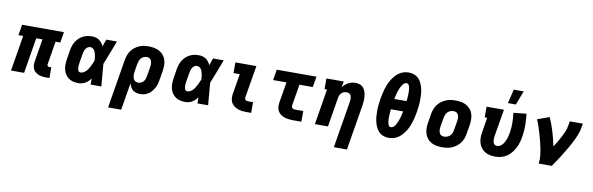

<svg xmlns="http://www.w3.org/2000/svg" viewBox="-59 -1334 6567 2125"><g transform="rotate(10 3225.0 -271.5)"><path d="M455 8Q433 8 411.5 5Q390 2 371 -6Q352 -14 336 -27.5Q320 -41 311 -59.5Q302 -78 300.5 -99.5Q299 -121 303 -144L345 -400H275L209 0H62L128 -400H75L95 -520H565L545 -400H492L450 -144Q448 -137 448.5 -131Q449 -125 453 -120.5Q457 -116 463 -114Q469 -112 475 -112H495V8Z M822 8Q792 8 763 1.5Q734 -5 710.5 -21.5Q687 -38 671.5 -62.5Q656 -87 649.5 -115.5Q643 -144 644 -174.5Q645 -205 650 -235L666 -335Q670 -360 678.5 -385.5Q687 -411 701 -433.5Q715 -456 735.5 -475Q756 -494 780.5 -506.5Q805 -519 830.5 -523.5Q856 -528 881 -528Q904 -528 925 -522Q946 -516 962.5 -504Q979 -492 992 -475Q1005 -458 1013 -439Q1020 -459 1026.5 -479.5Q1033 -500 1041 -520H1161Q1135 -452 1109 -384.5Q1083 -317 1056 -250Q1062 -187 1066.5 -124.5Q1071 -62 1077 0H957Q957 -17 957 -33.5Q957 -50 957 -67Q944 -51 929.5 -37Q915 -23 897.5 -12.5Q880 -2 860.5 3Q841 8 822 8ZM823 -112Q839 -112 856 -121Q873 -130 885.5 -143.5Q898 -157 907.5 -172.5Q917 -188 925 -204Q933 -220 940.5 -236.5Q948 -253 954 -269Q953 -284 951.5 -298.5Q950 -313 947 -327Q944 -341 940 -355Q936 -369 928.5 -380.5Q921 -392 908.5 -400Q896 -408 881 -408Q866 -408 852 -398.5Q838 -389 829.5 -375Q821 -361 817 -346Q813 -331 810 -316L793 -216Q792 -205 790.5 -194.5Q789 -184 789 -174Q789 -164 790 -154Q791 -144 794 -134.5Q797 -125 804.5 -118.5Q812 -112 823 -112Z M1191 215 1282 -335Q1287 -362 1296 -388Q1305 -414 1321.5 -437.5Q1338 -461 1361 -479Q1384 -497 1410 -508.5Q1436 -520 1462.5 -524Q1489 -528 1516 -528Q1549 -528 1580 -522Q1611 -516 1637.5 -501.5Q1664 -487 1683.5 -463.5Q1703 -440 1712 -410.5Q1721 -381 1721 -349Q1721 -317 1716 -285L1699 -185Q1696 -162 1689.5 -138.5Q1683 -115 1671 -93Q1659 -71 1643 -51.5Q1627 -32 1606 -18Q1585 -4 1561 2Q1537 8 1514 8Q1491 8 1469 2Q1447 -4 1431 -17.5Q1415 -31 1404.5 -50.5Q1394 -70 1389 -91L1338 215ZM1472 -112Q1488 -112 1504.5 -120Q1521 -128 1532 -142Q1543 -156 1548 -172Q1553 -188 1555 -204L1572 -304Q1574 -316 1575 -328Q1576 -340 1574.5 -351.5Q1573 -363 1569 -374Q1565 -385 1557.5 -393Q1550 -401 1538.5 -404.5Q1527 -408 1515 -408Q1499 -408 1482 -401Q1465 -394 1453 -380Q1441 -366 1435 -349.5Q1429 -333 1426 -316L1412 -232Q1410 -218 1408.5 -204.5Q1407 -191 1408.5 -178Q1410 -165 1414 -153Q1418 -141 1426 -131Q1434 -121 1446 -116.5Q1458 -112 1472 -112Z M2022 8Q1992 8 1963 1.5Q1934 -5 1910.5 -21.5Q1887 -38 1871.5 -62.5Q1856 -87 1849.5 -115.5Q1843 -144 1844 -174.5Q1845 -205 1850 -235L1866 -335Q1870 -360 1878.5 -385.5Q1887 -411 1901 -433.5Q1915 -456 1935.5 -475Q1956 -494 1980.5 -506.5Q2005 -519 2030.5 -523.5Q2056 -528 2081 -528Q2104 -528 2125 -522Q2146 -516 2162.5 -504Q2179 -492 2192 -475Q2205 -458 2213 -439Q2220 -459 2226.5 -479.5Q2233 -500 2241 -520H2361Q2335 -452 2309 -384.5Q2283 -317 2256 -250Q2262 -187 2266.5 -124.5Q2271 -62 2277 0H2157Q2157 -17 2157 -33.5Q2157 -50 2157 -67Q2144 -51 2129.5 -37Q2115 -23 2097.5 -12.5Q2080 -2 2060.5 3Q2041 8 2022 8ZM2023 -112Q2039 -112 2056 -121Q2073 -130 2085.5 -143.5Q2098 -157 2107.5 -172.5Q2117 -188 2125 -204Q2133 -220 2140.5 -236.5Q2148 -253 2154 -269Q2153 -284 2151.5 -298.5Q2150 -313 2147 -327Q2144 -341 2140 -355Q2136 -369 2128.5 -380.5Q2121 -392 2108.5 -400Q2096 -408 2081 -408Q2066 -408 2052 -398.5Q2038 -389 2029.5 -375Q2021 -361 2017 -346Q2013 -331 2010 -316L1993 -216Q1992 -205 1990.5 -194.5Q1989 -184 1989 -174Q1989 -164 1990 -154Q1991 -144 1994 -134.5Q1997 -125 2004.5 -118.5Q2012 -112 2023 -112Z M2707 0Q2681 0 2656 -3Q2631 -6 2608 -15Q2585 -24 2565.5 -39Q2546 -54 2535 -75.5Q2524 -97 2522 -122.5Q2520 -148 2525 -174L2562 -400H2492V-520H2728L2667 -155Q2666 -147 2669 -139.5Q2672 -132 2677.5 -127.5Q2683 -123 2691.5 -121.5Q2700 -120 2708 -120H2761V0Z M3232 0Q3207 0 3182 -3Q3157 -6 3134 -13.5Q3111 -21 3092 -35Q3073 -49 3061 -69.5Q3049 -90 3046.5 -114.5Q3044 -139 3048 -165L3087 -400H2937L2957 -520H3403L3383 -400H3233L3194 -165Q3192 -155 3194 -146.5Q3196 -138 3201 -131.5Q3206 -125 3215 -122.5Q3224 -120 3233 -120H3325V0Z M3728 215 3814 -304Q3816 -316 3817 -327.5Q3818 -339 3817.5 -350.5Q3817 -362 3813.5 -373Q3810 -384 3803 -392Q3796 -400 3785.5 -404Q3775 -408 3763 -408Q3748 -408 3733 -403Q3718 -398 3706 -387Q3694 -376 3687.5 -361.5Q3681 -347 3679 -332L3624 0H3477L3543 -400H3515V-520H3710L3698 -451Q3710 -469 3726.5 -484Q3743 -499 3762.5 -509Q3782 -519 3802.5 -523.5Q3823 -528 3843 -528Q3870 -528 3894.5 -518Q3919 -508 3933.5 -488Q3948 -468 3955.5 -443.5Q3963 -419 3965 -392.5Q3967 -366 3964.5 -339Q3962 -312 3958 -285L3875 215Z M4307 8Q4274 8 4244 -3.5Q4214 -15 4193.5 -37Q4173 -59 4160.5 -87.5Q4148 -116 4141 -147Q4134 -178 4132 -210Q4130 -242 4130.5 -275Q4131 -308 4135 -341Q4139 -374 4144 -407Q4149 -434 4155 -461.5Q4161 -489 4169 -516Q4177 -543 4188.5 -570Q4200 -597 4215 -622Q4230 -647 4249.5 -670Q4269 -693 4293.5 -710Q4318 -727 4346 -735Q4374 -743 4402 -743Q4435 -743 4465 -731.5Q4495 -720 4515.5 -698Q4536 -676 4548.5 -647.5Q4561 -619 4568 -588Q4575 -557 4577 -525Q4579 -493 4578.5 -460Q4578 -427 4574 -394Q4570 -361 4565 -328Q4561 -301 4554.5 -273.5Q4548 -246 4540 -219Q4532 -192 4521 -165Q4510 -138 4494.5 -113Q4479 -88 4459.5 -65Q4440 -42 4415.5 -25Q4391 -8 4363 0Q4335 8 4307 8ZM4294 -427H4432Q4435 -441 4435.5 -455Q4436 -469 4437 -482.5Q4438 -496 4438 -509.5Q4438 -523 4438 -536.5Q4438 -550 4436 -563.5Q4434 -577 4431 -589.5Q4428 -602 4420 -612.5Q4412 -623 4398 -623Q4384 -623 4372 -613Q4360 -603 4351.5 -590.5Q4343 -578 4336.5 -564.5Q4330 -551 4324.5 -537.5Q4319 -524 4315 -510.5Q4311 -497 4307 -483Q4303 -469 4300.5 -455Q4298 -441 4294 -427ZM4311 -112Q4325 -112 4337.5 -122Q4350 -132 4358 -144.5Q4366 -157 4372.5 -170.5Q4379 -184 4384.5 -197.5Q4390 -211 4394 -224.5Q4398 -238 4402 -252Q4406 -266 4408.5 -280Q4411 -294 4415 -308H4277Q4274 -294 4273.5 -280Q4273 -266 4272 -252.5Q4271 -239 4271 -225.5Q4271 -212 4271 -198.5Q4271 -185 4273 -171.5Q4275 -158 4278 -145.5Q4281 -133 4289 -122.5Q4297 -112 4311 -112Z M4907 8Q4875 8 4843.5 2.5Q4812 -3 4785.5 -18Q4759 -33 4740 -56.5Q4721 -80 4712 -109Q4703 -138 4702.5 -170.5Q4702 -203 4708 -235L4724 -335Q4729 -362 4739 -389Q4749 -416 4766 -439Q4783 -462 4806.5 -480Q4830 -498 4857 -509Q4884 -520 4911 -524Q4938 -528 4966 -528Q4998 -528 5029.5 -522.5Q5061 -517 5087.5 -502Q5114 -487 5133.5 -463.5Q5153 -440 5162 -411Q5171 -382 5171 -349.5Q5171 -317 5166 -285L5149 -185Q5145 -158 5135 -131Q5125 -104 5107.5 -81Q5090 -58 5066.5 -40Q5043 -22 5016.5 -11Q4990 0 4962.5 4Q4935 8 4907 8ZM4909 -112Q4926 -112 4944 -118.5Q4962 -125 4975.5 -138.5Q4989 -152 4996 -169.5Q5003 -187 5005 -204L5022 -304Q5024 -316 5025 -328.5Q5026 -341 5024.5 -352.5Q5023 -364 5018.5 -374.5Q5014 -385 5006.5 -393Q4999 -401 4987.5 -404.5Q4976 -408 4964 -408Q4947 -408 4929 -401.5Q4911 -395 4898 -381.5Q4885 -368 4878 -350.5Q4871 -333 4868 -316L4851 -216Q4849 -204 4848 -191.5Q4847 -179 4849 -167.5Q4851 -156 4855 -145.5Q4859 -135 4866.5 -127Q4874 -119 4885.5 -115.5Q4897 -112 4909 -112Z M5503 8Q5471 8 5441.5 1.5Q5412 -5 5387 -20.5Q5362 -36 5344.5 -60Q5327 -84 5318.5 -112.5Q5310 -141 5310 -172.5Q5310 -204 5316 -235L5343 -400H5315V-520H5510L5459 -216Q5457 -204 5456 -193Q5455 -182 5456 -171Q5457 -160 5459.5 -149.5Q5462 -139 5468 -130Q5474 -121 5483.5 -116.5Q5493 -112 5504 -112Q5522 -112 5538.5 -121.5Q5555 -131 5566.5 -146Q5578 -161 5586.5 -177.5Q5595 -194 5601 -211Q5607 -228 5611 -245.5Q5615 -263 5618 -280Q5628 -337 5627 -393.5Q5626 -450 5619 -505L5764 -520Q5771 -457 5772 -392.5Q5773 -328 5762 -263Q5757 -230 5747.5 -197.5Q5738 -165 5722.5 -134Q5707 -103 5684.5 -75.5Q5662 -48 5632.5 -28Q5603 -8 5569.5 0Q5536 8 5503 8ZM5540 -600 5579 -758H5690L5630 -600Z M5992 0Q5999 -43 5994.5 -85Q5990 -127 5982 -167.5Q5974 -208 5964 -248Q5954 -288 5942.5 -327Q5931 -366 5918 -404.5Q5905 -443 5889 -480L6023 -528Q6056 -454 6079.5 -375.5Q6103 -297 6120 -215Q6139 -246 6157.5 -276.5Q6176 -307 6192.5 -338.5Q6209 -370 6222.5 -402.5Q6236 -435 6241 -468L6250 -520H6397L6388 -468Q6383 -437 6371.5 -406Q6360 -375 6346.5 -345Q6333 -315 6317 -285.5Q6301 -256 6284 -227Q6267 -198 6249.5 -169Q6232 -140 6214 -112Q6196 -84 6177 -56Q6158 -28 6139 0Z"/></g></svg>

Font: Iosevka Etoile Heavy
Style: Italic
Weight: 900
Italic angle: -9°
Designer: Belleve Invis
Foundry: Belleve Invis
Version: Version 22.1.2; ttfautohint (v1.8.4)